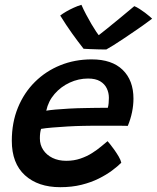

<svg xmlns="http://www.w3.org/2000/svg" viewBox="-20 -780 652 797"><path d="M483.5 -104.5Q468.5 -89.5 445 -72Q421.5 -54.5 390 -38.8Q358.5 -23 318.5 -13Q278.5 -3 230 -3Q138 -3 83.5 -52.5Q29 -102 29 -195.5Q29 -271.5 54.5 -333.5Q80 -395.5 125.2 -440.2Q170.5 -485 230.5 -509.2Q290.5 -533.5 360.5 -533.5Q444.5 -533.5 489.2 -490Q534 -446.5 534 -370.5Q534 -343 528 -314Q522 -285 510.5 -257.5Q504.5 -258 482.5 -258Q460.5 -258 430.8 -258.2Q401 -258.5 372.5 -258.2Q344 -258 325.5 -257.5Q295 -257 260.5 -255Q226 -253 196.5 -250.5Q167 -248 150.5 -245Q145.5 -229.5 145.5 -205.5Q145.5 -178.5 159.5 -157.5Q173.5 -136.5 198 -124.5Q222.5 -112.5 255 -112.5Q287 -112.5 314 -121.8Q341 -131 362.5 -144.8Q384 -158.5 400 -172Q416 -185.5 426.5 -194Q429 -191.5 437 -181.5Q445 -171.5 454.8 -157.8Q464.5 -144 472.8 -130Q481 -116 483.5 -104.5ZM172 -320.5Q185.5 -323 210 -325.2Q234.5 -327.5 266.8 -329.2Q299 -331 335 -331.5Q356 -332 376 -332.2Q396 -332.5 410 -332.5Q424 -332.5 427.5 -332.5Q430 -341 431 -352.2Q432 -363.5 432 -374Q432 -395 423.2 -413.2Q414.5 -431.5 395.5 -442.8Q376.5 -454 345.5 -454Q306 -454 269.2 -437Q232.5 -420 206.5 -390Q180.5 -360 172 -320.5ZM537.5 -754.5Q547.5 -750.5 559.2 -743Q571 -735.5 582 -727.2Q593 -719 601 -712Q609 -705 611.5 -702.5Q581 -679.5 551.2 -659Q521.5 -638.5 496 -621.5Q470.5 -604.5 451 -592.2Q431.5 -580 421 -574.5Q407.5 -574.5 389.5 -575Q371.5 -575.5 354.8 -576.2Q338 -577 327 -577.5Q303 -608 279 -641.5Q255 -675 230 -715.5Q239.5 -723 254.5 -731.8Q269.5 -740.5 286.5 -748.2Q303.5 -756 318 -760Q326.5 -740.5 337.5 -719.8Q348.5 -699 359.5 -680.2Q370.5 -661.5 379.5 -648.2Q388.5 -635 393 -630.5H385.5Q397.5 -639.5 423.5 -660.5Q449.5 -681.5 480.2 -706.8Q511 -732 537.5 -754.5Z"/></svg>

Font: Grandstander Thin Medium
Style: Italic
Weight: 500
Italic angle: -15°
Version: Version 1.200